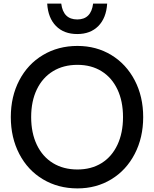

<svg xmlns="http://www.w3.org/2000/svg" viewBox="-20 -1033 855 1066"><path d="M40 -383Q40 -497 87 -587Q134 -677 218.5 -727.5Q303 -778 410 -778Q515 -778 598 -727.5Q681 -677 728 -587Q775 -497 775 -383Q775 -269 728 -178.5Q681 -88 598 -37.5Q515 13 410 13Q303 13 218.5 -37.5Q134 -88 87 -178.5Q40 -269 40 -383ZM410 -92Q487 -92 544 -127.5Q601 -163 632 -229Q663 -295 663 -383Q663 -471 632 -536.5Q601 -602 544 -637.5Q487 -673 410 -673Q332 -673 274 -637.5Q216 -602 184.5 -536.5Q153 -471 153 -383Q153 -295 184.5 -229Q216 -163 274 -127.5Q332 -92 410 -92ZM409 -844Q335 -844 291 -888.5Q247 -933 242 -1013H320Q331 -925 409 -925Q486 -925 497 -1013H575Q570 -933 526 -888.5Q482 -844 409 -844Z"/></svg>

Font: Application Medium
Style: Regular
Weight: 500
Designer: Wei Huang
Foundry: Wei Huang
Version: Version 0.012